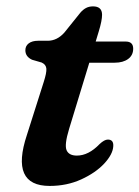

<svg xmlns="http://www.w3.org/2000/svg" viewBox="-20 -586 448 617"><path d="M114 -385 83 -394Q61.5 -404 61.5 -424.5Q61.5 -438.5 72.5 -446.8Q83.5 -455 102.5 -455H133Q163.5 -455 187 -481.5L238 -545Q246.5 -555 256.2 -560.2Q266 -565.5 279 -565.5Q308 -565.5 308 -538.5Q308 -520 297.5 -485.5L287.5 -452.5H384Q408 -452.5 408 -429.5Q408 -408.5 391.8 -396.5Q375.5 -384.5 348.5 -384.5H267L202 -171.5Q186.5 -120.5 194 -103.2Q201.5 -86 227 -86Q264.5 -86 300 -123Q315.5 -137.5 326.5 -137.5Q345.5 -137.5 344 -116Q342.5 -90 314.8 -60.2Q287 -30.5 241 -9.5Q195 11.5 139.5 11.5Q12 11.5 66.5 -152.5L120.5 -322.5Q130 -352 129 -365.2Q128 -378.5 114 -385Z"/></svg>

Font: Fraunces 9pt Soft SemiBold
Style: Italic
Weight: 600
Italic angle: -16°
Version: Version 1.000;[b76b70a41]